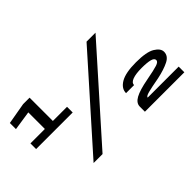

<svg xmlns="http://www.w3.org/2000/svg" viewBox="-84 -1052 1425 1425"><g transform="rotate(-45 628.0 -339.5)"><path d="M35.5 -375H419.5V-434.5H271V-679H203L34.5 -649.5V-585.5L187 -608.5V-434.5H35.5ZM264 0H358L958 -674H864ZM802.5 0H1216.5V-59.5H891Q891 -72 927.5 -81.8Q964 -91.5 1047 -106.5Q1124 -123 1171 -146.8Q1218 -170.5 1218 -214Q1218 -249.5 1171.5 -278Q1125 -306.5 1015 -306.5Q905.5 -306.5 853.2 -275.8Q801 -245 801 -196.5H885.5Q885.5 -222 920 -234.5Q954.5 -247 1015 -247Q1071 -247 1102.2 -239Q1133.5 -231 1133.5 -211Q1133.5 -193.5 1101.5 -183Q1069.5 -172.5 984 -156.5Q890 -139 846.2 -115Q802.5 -91 802.5 -53.5Z"/></g></svg>

Font: Anybody Expanded
Style: Bold
Weight: 700
Width: 7
Designer: Tyler Finck
Foundry: Etcetera Type Company
Version: Version 1.113;gftools[0.9.25]